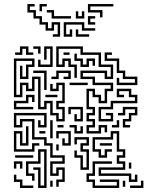

<svg xmlns="http://www.w3.org/2000/svg" viewBox="-20 -926 762 952"><path d="M55 -654V-666H79V-696H121V-666H145V-654H109V-684H91V-654ZM169 -660V-684H145V-696H181V-660ZM169 -594V-630H181V-606H229V-684H211V-630H199V-696H241V-594ZM409 -264V-306H439V-324H409V-366H439V-384H409V-486H451V-456H481V-426H499V-486H529V-504H439V-534H379V-576H511V-546H529V-594H469V-654H379V-684H271V-606H289V-636H331V-606H361V-540H349V-594H319V-624H301V-594H259V-696H391V-666H481V-606H541V-534H499V-564H391V-546H451V-516H541V-474H511V-414H469V-444H439V-474H421V-396H451V-354H421V-336H451V-294H421V-276H469V-306H511V-270H499V-294H481V-264ZM559 -504V-540H571V-516H649V-534H589V-564H559V-624H499V-666H535V-654H511V-636H571V-576H601V-546H661V-504ZM295 -654V-666H325V-654ZM379 -594V-624H349V-660H361V-636H391V-606H409V-636H451V-600H439V-624H421V-594ZM259 -324V-354H229V-414H211V-384H169V-534H151V-474H109V-504H91V-444H49V-636H151V-594H121V-534H79V-600H91V-546H109V-606H139V-624H61V-456H79V-516H121V-486H139V-546H181V-396H199V-426H241V-366H271V-336H289V-384H259V-426H289V-504H271V-474H229V-510H241V-486H259V-516H301V-414H271V-396H301V-324ZM235 -534V-546H259V-576H331V-534H295V-546H319V-564H271V-534ZM199 -480V-564H145V-576H211V-480ZM325 -504V-516H415V-504ZM469 -324V-396H529V-426H649V-444H619V-474H571V-456H595V-444H559V-486H631V-456H661V-414H541V-384H481V-336H529V-354H505V-366H541V-324ZM205 -444V-456H265V-444ZM49 -384V-426H109V-456H151V-420H139V-444H121V-414H61V-396H145V-384ZM589 -294V-336H619V-366H649V-384H601V-354H565V-366H589V-396H661V-354H631V-324H601V-306H625V-294ZM349 -324V-360H361V-336H379V-384H331V-360H319V-396H391V-324ZM259 0V-36H289V-84H271V-54H229V-126H289V-144H229V-204H199V-234H139V-324H91V-294H49V-366H211V-294H169V-330H181V-306H199V-354H61V-306H79V-336H151V-246H211V-216H241V-156H301V-114H241V-66H259V-96H301V-24H271V0ZM229 -240V-330H241V-240ZM535 -294V-306H559V-330H571V-294ZM265 -294V-306H295V-294ZM349 -264V-294H325V-306H361V-276H379V-300H391V-264ZM49 -174V-276H91V-216H109V-300H121V-204H79V-264H61V-186H139V-216H175V-204H151V-174ZM619 -24V-54H469V-96H589V-114H559V-156H589V-174H559V-264H541V-234H451V-186H481V-156H499V-186H535V-174H511V-144H469V-174H439V-246H529V-276H571V-186H601V-144H571V-126H601V-84H481V-66H631V-36H649V-60H661V-24ZM289 -204V-240H301V-216H319V-264H271V-240H259V-276H331V-204ZM175 -264V-276H205V-264ZM379 -84V-144H349V-180H361V-156H391V-96H409V-174H379V-216H409V-234H361V-210H349V-246H421V-204H391V-186H421V-84ZM475 -204V-216H535V-204ZM259 -180V-210H271V-180ZM169 6V-84H145V-96H181V-6H199V-174H181V-114H121V-66H151V-30H139V-54H109V-126H169V-186H211V6ZM55 -144V-156H145V-144ZM49 -90V-126H91V-90H79V-114H61V-90ZM439 6V-24H409V-66H439V-126H535V-114H451V-54H421V-36H451V-6H559V-24H475V-36H571V6ZM619 -90V-120H631V-90ZM79 6V-24H49V-60H61V-36H91V-6H145V6ZM229 0V-30H241V0ZM589 0V-30H601V0ZM625 6V-6H679V-30H691V6ZM242 -744V-756H266V-804H248V-774H206V-804H176V-834H146V-864H116V-906H152V-894H128V-876H158V-846H188V-816H218V-786H236V-816H278V-744ZM176 -870V-906H212V-894H188V-870ZM476 -840V-864H416V-906H542V-894H428V-876H488V-840ZM236 -834V-864H212V-876H248V-846H332V-834ZM356 -834V-870H368V-846H386V-870H398V-834ZM416 -804V-846H452V-834H428V-816H452V-804ZM296 -744V-816H398V-786H452V-774H386V-804H308V-756H326V-780H338V-744ZM356 -744V-780H368V-756H422V-744Z"/></svg>

Font: Rubik Maze
Style: Regular
Weight: 400
Designer: Hubert and Fischer, NaN
Foundry: Hubert and Fischer, NaN
Version: Version 2.200